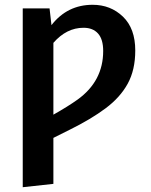

<svg xmlns="http://www.w3.org/2000/svg" viewBox="-20 -564 629 802"><path d="M75 218V-529H187L195 -459Q261 -544 367 -544Q442 -544 493.5 -494.5Q545 -445 545 -353Q545 -272 513.5 -214.5Q482 -157 421 -111.5Q360 -66 271 -22L203 12V204ZM203 -85Q265 -120 304 -148Q411 -225 411 -351Q411 -400 389.5 -424Q368 -448 329 -448Q258 -448 203 -385Z"/></svg>

Font: Trujillo Medium
Style: Regular
Weight: 500
Designer: Fira Sans original fonts by bBox Type GmbH, Carrois Corporate GbR, & Edenspiekermann AG / Changes by Cristiano Sobral
Foundry: Fira Sans original fonts by bBox Type GmbH, Carrois Corporate GbR, & Edenspiekermann AG / Changes by Cristiano Sobral
Version: Version 4.301;October 17, 2021;FontCreator 14.0.0.2814 64-bi